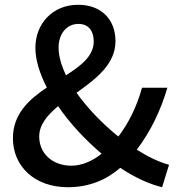

<svg xmlns="http://www.w3.org/2000/svg" viewBox="-20 -770 745 803"><path d="M144 -199C144 -249 178 -288 223 -326C272 -254 337 -185 405 -127C366 -96 322 -77 278 -77C202 -77 144 -126 144 -199ZM225 -571C225 -629 259 -670 308 -670C353 -670 372 -637 372 -597C372 -536 320 -496 256 -455C237 -495 225 -535 225 -571ZM687 -81C648 -91 601 -113 552 -144C610 -220 652 -308 680 -403H574C552 -324 518 -255 475 -199C410 -251 347 -316 300 -382C381 -440 463 -501 463 -598C463 -688 404 -750 307 -750C199 -750 128 -670 128 -570C128 -519 146 -462 176 -404C101 -354 34 -293 34 -192C34 -76 123 13 264 13C353 13 425 -18 483 -68C543 -28 604 0 658 13Z"/></svg>

Font: Noto Sans Japanese Medium
Style: Regular
Weight: 500
Designer: Ryoko NISHIZUKA (kana & ideographs); Paul D. Hunt (Latin, Greek & Cyrillic); Wenlong ZHANG (bopomofo); Sandoll Communica
Foundry: Adobe Systems Incorporated
Version: Version 1.000;PS 1;hotconv 1.0.78;makeotf.lib2.5.61930